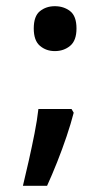

<svg xmlns="http://www.w3.org/2000/svg" viewBox="-20 -567 333 620"><path d="M89 -475Q89 -515 109 -531Q129 -547 157 -547Q186 -547 206.5 -531Q227 -515 227 -475Q227 -436 206.5 -419Q186 -402 157 -402Q129 -402 109 -419Q89 -436 89 -475ZM211 -215 218 -203Q209 -168 195 -126.5Q181 -85 164.5 -43.5Q148 -2 132 33H54Q63 -4 73 -48.5Q83 -93 91.5 -136Q100 -179 104 -215Z"/></svg>

Font: Noto Sans Kannada UI Medium
Style: Regular
Weight: 500
Designer: Jelle Bosma - Monotype Design Team
Foundry: Monotype Imaging Inc.
Version: Version 2.005; ttfautohint (v1.8.4.7-5d5b)